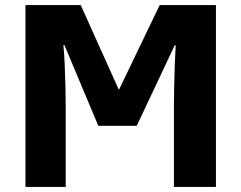

<svg xmlns="http://www.w3.org/2000/svg" viewBox="-20 -734 948 754"><path d="M80 0V-714H297L446 -383H448L607 -714H828V0H663V-321Q663 -352 664 -396Q665 -440 666.5 -483Q668 -526 670 -556H666L517 -240H366L233 -557H229Q232 -526 234 -482.5Q236 -439 237 -394.5Q238 -350 238 -315V0Z"/></svg>

Font: Noto Sans Disp ExtBd
Style: Regular
Weight: 800
Designer: Monotype Design Team
Foundry: Monotype Imaging Inc.
Version: Version 2.000;GOOG;noto-source:20170915:90ef993387c0; ttfaut